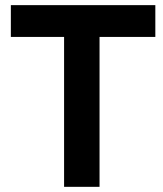

<svg xmlns="http://www.w3.org/2000/svg" viewBox="-20 -723 630 743"><path d="M581.1 -703.1H22V-580.1H228V0H365.2V-580.1H581.1Z"/></svg>

Font: Faust Sans Bold
Style: Regular
Weight: 700
Designer: Andreas Faust
Version: Version 1.003;Glyphs 3.1.2 (3151)